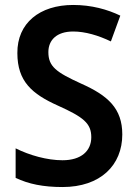

<svg xmlns="http://www.w3.org/2000/svg" viewBox="-20 -744 552 774"><path d="M473 -202C473 -307 415 -359 307 -407C206 -453 175 -476 175 -534C175 -582 208 -617 275 -617C324 -617 377 -601 427 -577L465 -681C413 -706 349 -724 275 -724C140 -724 49 -651 50 -530C50 -416 109 -365 214 -318C316 -272 348 -247 348 -191C348 -136 308 -98 232 -98C170 -98 99 -118 43 -146V-27C95 -2 155 10 232 10C385 10 473 -78 473 -202Z"/></svg>

Font: Noto Sans Myanmar UI SemiCondensed SemiBold
Style: Regular
Weight: 600
Width: 4
Designer: Monotype Design Team
Foundry: Monotype Imaging Inc.
Version: Version 2.103